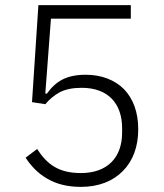

<svg xmlns="http://www.w3.org/2000/svg" viewBox="-20 -718 640 750"><path d="M491 -645H179L157 -353L163 -352C198 -401 240 -426 315 -426C376 -426 428 -406 464 -370C500 -333 520 -280 520 -213C520 -145 499 -89 460 -50C421 -10 365 12 296 12C241 12 198 0 163 -21C128 -41 101 -70 80 -102L125 -136C164 -76 209 -42 296 -42C400 -42 457 -103 457 -200V-217C457 -314 402 -375 299 -375C263 -375 236 -369 214 -358C192 -346 174 -331 157 -311L105 -319L130 -698H491Z"/></svg>

Font: Plexus Sans Light
Style: Regular
Weight: 300
Version: Version 2.001;PS 002.001;hotconv 1.0.70;makeotf.lib2.5.58329